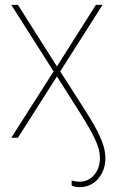

<svg xmlns="http://www.w3.org/2000/svg" viewBox="-20 -566 480 789"><path d="M307.6 203.1Q297.9 203.1 289.1 201.4Q280.3 199.7 274.4 196.3V175.8Q283.7 178.2 292 179.4Q300.3 180.7 306.6 180.7Q342.8 180.7 366.7 153.3Q390.6 126 390.6 83Q390.6 61.5 382.6 36.6Q374.5 11.7 355.7 -23.4Q336.9 -58.6 303.7 -110.4L213.9 -252L53.7 0H26.4L200.2 -272.5L26.4 -545.9H53.7L213.9 -293L374 -545.9H401.4L227.5 -272.5L323.2 -123Q357.4 -70.3 377 -33Q396.5 4.4 404.8 32Q413.1 59.6 413.1 84Q413.1 117.7 399.4 144.8Q385.7 171.9 361.8 187.5Q337.9 203.1 307.6 203.1Z"/></svg>

Font: Inter 18pt Thin
Style: Regular
Weight: 250
Designer: Rasmus Andersson
Foundry: rsms
Version: Version 4.001;git-66647c0bb